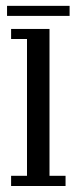

<svg xmlns="http://www.w3.org/2000/svg" viewBox="-20 -620 252 640"><path d="M17 0V-34H70V-490H17V-523.5H145V-34H198.5V0ZM3.5 -567V-600.5H212V-567Z"/></svg>

Font: Imbue 10pt
Style: Regular
Weight: 400
Designer: Tyler Finck
Foundry: Etcetera Type Company
Version: Version 1.102; ttfautohint (v1.8.3)